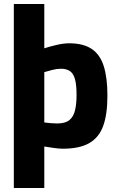

<svg xmlns="http://www.w3.org/2000/svg" viewBox="-20 -730 589 958"><path d="M49 208V-710H201V-489Q225 -497 261 -505.5Q297 -514 325 -514Q396 -514 438 -485.5Q480 -457 498 -399Q516 -341 516 -253Q516 -160 495 -102Q474 -44 425.5 -16Q377 12 293 12Q273 12 246.5 8Q220 4 201 1V208ZM265 -114Q306 -114 326.5 -131Q347 -148 354.5 -180Q362 -212 362 -256Q362 -305 354.5 -333.5Q347 -362 330 -374.5Q313 -387 284 -387Q264 -387 240.5 -381Q217 -375 201 -370V-119Q214 -117 232.5 -115.5Q251 -114 265 -114Z"/></svg>

Font: Cairo ExtraBold
Style: Regular
Weight: 800
Designer: Mohamed Gaber, Accademia di Belle Arti di Urbino
Foundry: Kief Type Foundry, Accademia di Belle Arti di Urbino
Version: Version 3.117